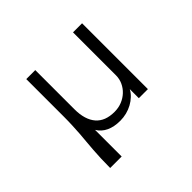

<svg xmlns="http://www.w3.org/2000/svg" viewBox="-147 -639 960 960"><g transform="rotate(-45 333.0 -159.5)"><path d="M209.5 145.5V-42.7Q226.8 -14.1 257.5 0.2Q288.2 14.5 331.4 14.5Q354.1 14.5 376.4 8.9Q398.6 3.2 417.7 -7.3Q436.8 -17.7 452 -32.3Q467.3 -46.8 476.4 -64.1V0H540.5V-465.5H476.4V-161.8Q476.4 -135.9 465.9 -113.4Q455.5 -90.9 437.3 -73.9Q419.1 -56.8 394.8 -47Q370.5 -37.3 342.3 -37.3Q309.5 -37.3 284.8 -46.8Q260 -56.4 243.4 -75.5Q226.8 -94.5 218.2 -122.7Q209.5 -150.9 209.5 -188.2V-465.5H145.9V-199.1Q145.9 -165.5 144.5 -136.8Q143.2 -108.2 141.4 -82Q139.5 -55.9 137 -30.7Q134.5 -5.5 132.7 21.6Q130.9 48.6 129.5 78.9Q128.2 109.1 128.2 145.5Z"/></g></svg>

Font: Spartan MB
Style: Regular
Weight: 212
Designer: Matt Bailey, Mirko Velimirovic
Foundry: Matt Bailey
Version: Version 1.005